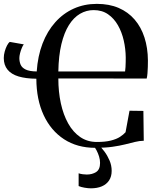

<svg xmlns="http://www.w3.org/2000/svg" viewBox="-20 -772 848 1017"><path d="M739.5 -184.5 741.5 -26.5Q718.5 -26 695 -20.2Q671.5 -14.5 642.8 -7.2Q614 0 575.8 5.5Q537.5 11 484.5 11Q389 11 319.2 -34.5Q249.5 -80 211.2 -162.2Q173 -244.5 172.5 -355Q117 -355.5 78.5 -367Q40 -378.5 20 -403Q0 -427.5 0 -464.5Q0 -481.5 5 -499.2Q10 -517 17.2 -531Q24.5 -545 32 -550L106 -537Q101 -531 95.5 -517.8Q90 -504.5 86.2 -489.8Q82.5 -475 82.5 -464.5Q82.5 -445.5 89.2 -429.5Q96 -413.5 115.8 -403.8Q135.5 -394 174.5 -393.5Q180 -475 205.2 -541Q230.5 -607 272.8 -654.2Q315 -701.5 370.8 -726.5Q426.5 -751.5 493 -751.5Q558.5 -751.5 608.5 -730Q658.5 -708.5 693 -668.5Q727.5 -628.5 745.2 -573.5Q763 -518.5 763.5 -451.5Q763.5 -435.5 763 -418Q762.5 -400.5 761.2 -384.2Q760 -368 757 -356L289 -356.5Q289 -286 302.2 -225Q315.5 -164 341.2 -118Q367 -72 405 -46Q443 -20 493 -20Q537.5 -20 567.2 -27.5Q597 -35 615.5 -47Q634 -59 645 -71.5L666 -185.5ZM289 -393.5H642.5Q644 -403.5 644.8 -416.8Q645.5 -430 645.8 -443.8Q646 -457.5 646 -468.5Q645.5 -513 635.5 -557.2Q625.5 -601.5 604.8 -638Q584 -674.5 552.2 -696.5Q520.5 -718.5 476 -718.5Q437.5 -718.5 404 -699Q370.5 -679.5 345.2 -639.5Q320 -599.5 305.2 -538.2Q290.5 -477 289 -393.5ZM461.5 225.5Q446.5 225.5 427.8 222.2Q409 219 396.5 213.5V146Q406.5 149.5 418.8 151Q431 152.5 439.5 152.5Q468.5 152.5 489.2 139.2Q510 126 510 91Q510 74 504.8 57Q499.5 40 491.8 25.2Q484 10.5 475 0H493H506Q518.5 11 533.8 31.5Q549 52 560.2 78Q571.5 104 571.5 133Q571.5 163 557.8 183.8Q544 204.5 519.5 215Q495 225.5 461.5 225.5Z"/></svg>

Font: Merriweather 120pt
Style: Regular
Weight: 400
Version: Version 2.100